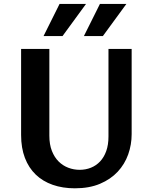

<svg xmlns="http://www.w3.org/2000/svg" viewBox="-20 -970 801 999"><path d="M236.8 -715.3V-263.7Q236.8 -218.3 250 -184.8Q263.2 -151.4 285.2 -129.6Q307.1 -107.9 335.4 -97.2Q363.8 -86.4 394.5 -86.4Q425.8 -86.4 453.1 -97.4Q480.5 -108.4 500.7 -129.9Q521 -151.4 532.7 -183.8Q544.4 -216.3 544.4 -259.8V-715.3H665V-272Q665 -217.3 647 -166.5Q628.9 -115.7 592.3 -76.4Q555.7 -37.1 500.2 -13.7Q444.8 9.8 369.6 9.8Q306.2 9.8 254.4 -8.3Q202.6 -26.4 166 -61.5Q129.4 -96.7 109.6 -148.4Q89.8 -200.2 89.8 -267.6V-715.3ZM416.5 -782.2 500 -949.7H637.7L515.1 -782.2ZM206.5 -782.2 290 -949.7H427.7L305.2 -782.2Z"/></svg>

Font: Proza Libre
Style: SemiBold
Weight: 600
Designer: Jasper de Waard
Foundry: Jasper de Waard
Version: Version 1.000; ttfautohint (v1.4.1.8-43bc) -l 8 -r 50 -G 200